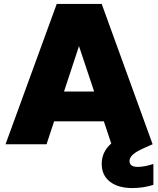

<svg xmlns="http://www.w3.org/2000/svg" viewBox="-20 -725 795 965"><path d="M265.1 -705.1H491.2L747.1 0L702.1 20Q661.6 38.1 646.2 53.5Q630.9 68.8 630.9 84Q630.9 113.8 672.9 113.8Q705.1 113.8 751 99.1V204.1Q700.2 220.2 645 220.2Q574.7 220.2 533 188.5Q491.2 156.7 491.2 98.1Q491.2 38.6 539.1 -3.9L502 -115.2H252L213.9 0H7.8ZM453.1 -265.1 377 -493.2 301.8 -265.1Z"/></svg>

Font: Poppins ExtraBold
Style: Regular
Weight: 800
Designer: Ninad Kale (Devanagari), Jonny Pinhorn (Latin)
Foundry: Indian Type Foundry
Version: Version 3.200;PS 1.000;hotconv 16.6.54;makeotf.lib2.5.65590